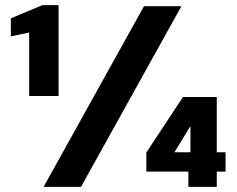

<svg xmlns="http://www.w3.org/2000/svg" viewBox="-20 -724 917 744"><path d="M93 -352V-598L22 -583V-653L144 -704H207V-352ZM149 0 538 -700H683L294 0ZM710 0V-59H547V-133L689 -348H820V-134H854V-59H820V0ZM656 -134H718V-234H717Z"/></svg>

Font: DM Sans 28pt Black
Style: Regular
Weight: 900
Version: Version 4.004;gftools[0.9.30]